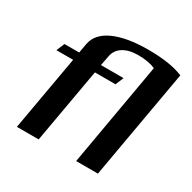

<svg xmlns="http://www.w3.org/2000/svg" viewBox="-152 -833 986 985"><g transform="rotate(30 341.5 -340.0)"><path d="M146 -442H47L67 -490H154L164 -546Q176 -611 252 -645.5Q328 -680 455 -680Q586 -680 662 -648L548 0H419L526 -612Q484 -630 425 -630Q369 -630 335 -608.5Q301 -587 294 -547L283 -490H417L397 -442H275L197 0H68Z"/></g></svg>

Font: Fahkwang SemiBold
Style: Italic
Weight: 600
Italic angle: -10°
Version: Version 1.000; ttfautohint (v1.6)